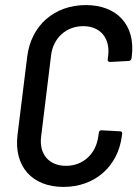

<svg xmlns="http://www.w3.org/2000/svg" viewBox="-20 -728 541 756"><path d="M230 8C353 8 445 -72 460 -194L461 -201C462 -207 459 -211 453 -211L379 -215C374 -215 369 -211 369 -205L367 -191C358 -122 307 -75 240 -75C172 -75 133 -122 142 -191L181 -509C189 -578 240 -625 308 -625C375 -625 414 -578 406 -509L404 -494C403 -488 407 -484 413 -484L487 -488C493 -488 497 -493 498 -499L499 -507C514 -629 441 -708 318 -708C194 -708 102 -628 87 -504L49 -197C34 -73 106 8 230 8Z"/></svg>

Font: Barlow Semi Condensed Medium
Style: Italic
Weight: 500
Width: 4
Italic angle: -7°
Designer: Jeremy Tribby
Foundry: Tribby Type
Version: Version 1.422;hotconv 1.0.109;makeotfexe 2.5.65596